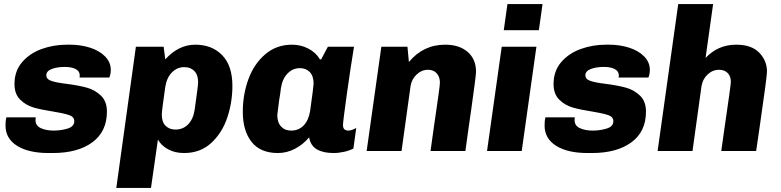

<svg xmlns="http://www.w3.org/2000/svg" viewBox="-20 -740 3829 941"><path d="M523 -397Q523 -378 516 -360H370Q371 -363 371 -370Q371 -391 351 -401.5Q331 -412 297 -412Q261 -412 234 -402Q207 -392 207 -371Q207 -352 231.5 -343.5Q256 -335 307 -329Q368 -321 407 -310Q446 -299 475 -271Q504 -243 504 -193Q504 -95 432.5 -42.5Q361 10 239 10H218Q120 10 63.5 -25.5Q7 -61 7 -125Q7 -149 11 -165H155L154 -151Q154 -124 180 -112Q206 -100 243 -100Q279 -100 311.5 -110Q344 -120 344 -146Q344 -167 320 -175.5Q296 -184 242 -193Q183 -202 145 -213Q107 -224 79 -251.5Q51 -279 51 -328Q51 -392 88.5 -435.5Q126 -479 184.5 -500Q243 -521 308 -521H323Q375 -521 421 -506.5Q467 -492 495 -463.5Q523 -435 523 -397Z M1119 -319Q1119 -239 1094 -164Q1069 -89 1015.5 -39.5Q962 10 882 10Q836 10 802.5 -9Q769 -28 754 -56L720 181H550L646 -511H782L790 -449Q855 -521 937 -521Q1019 -521 1069 -469.5Q1119 -418 1119 -319ZM790 -314Q773 -197 773 -178Q773 -142 791.5 -123.5Q810 -105 840 -105Q877 -105 902 -130.5Q927 -156 934 -202Q951 -321 951 -337Q951 -373 932.5 -392Q914 -411 883 -411Q848 -411 822.5 -385Q797 -359 790 -314Z M1548 -449H1554L1587 -511H1715Q1699 -415 1680 -279.5Q1661 -144 1661 -127Q1661 -100 1687 -100Q1696 -100 1707 -104Q1718 -108 1726 -113L1712 -12Q1693 -2 1666.5 4Q1640 10 1615 10Q1564 10 1533 -8Q1502 -26 1495 -67Q1466 -32 1426 -11Q1386 10 1342 10Q1256 10 1213 -44.5Q1170 -99 1170 -192Q1170 -277 1197.5 -352Q1225 -427 1280 -474Q1335 -521 1411 -521Q1454 -521 1491 -502Q1528 -483 1548 -449ZM1357 -309Q1353 -275 1348 -248Q1339 -181 1339 -176Q1339 -140 1357.5 -120Q1376 -100 1407 -100Q1444 -100 1468.5 -125.5Q1493 -151 1500 -197Q1517 -318 1517 -330Q1517 -367 1498.5 -386.5Q1480 -406 1450 -406Q1415 -406 1389.5 -380Q1364 -354 1357 -309Z M2313 -389Q2313 -377 2306.5 -328Q2300 -279 2290.5 -210.5Q2281 -142 2275 -102L2261 0H2090L2107 -121Q2123 -231 2129.5 -278Q2136 -325 2136 -335Q2136 -363 2120.5 -380.5Q2105 -398 2078 -398Q2046 -398 2021.5 -374.5Q1997 -351 1992 -317L1948 0H1777L1849 -511H1977L1984 -436Q2054 -521 2162 -521Q2231 -521 2272 -485.5Q2313 -450 2313 -389Z M2621 -592H2449L2467 -720H2639ZM2537 0H2367L2439 -511H2609Z M3165 -397Q3165 -378 3158 -360H3012Q3013 -363 3013 -370Q3013 -391 2993 -401.5Q2973 -412 2939 -412Q2903 -412 2876 -402Q2849 -392 2849 -371Q2849 -352 2873.5 -343.5Q2898 -335 2949 -329Q3010 -321 3049 -310Q3088 -299 3117 -271Q3146 -243 3146 -193Q3146 -95 3074.5 -42.5Q3003 10 2881 10H2860Q2762 10 2705.5 -25.5Q2649 -61 2649 -125Q2649 -149 2653 -165H2797L2796 -151Q2796 -124 2822 -112Q2848 -100 2885 -100Q2921 -100 2953.5 -110Q2986 -120 2986 -146Q2986 -167 2962 -175.5Q2938 -184 2884 -193Q2825 -202 2787 -213Q2749 -224 2721 -251.5Q2693 -279 2693 -328Q2693 -392 2730.5 -435.5Q2768 -479 2826.5 -500Q2885 -521 2950 -521H2965Q3017 -521 3063 -506.5Q3109 -492 3137 -463.5Q3165 -435 3165 -397Z M3739 -389Q3739 -365 3704 -124L3686 0H3515L3529 -100Q3562 -324 3562 -339Q3562 -366 3546.5 -382Q3531 -398 3504 -398Q3472 -398 3447.5 -374.5Q3423 -351 3418 -317L3374 0H3203L3304 -720H3475L3438 -456Q3499 -521 3588 -521Q3663 -521 3701 -482Q3739 -443 3739 -389Z"/></svg>

Font: Chivo ExtraBold Italic
Style: Regular
Weight: 800
Italic angle: -8.05°
Designer: Hector Gatti
Foundry: Omnibus-Type
Version: Version 1.007